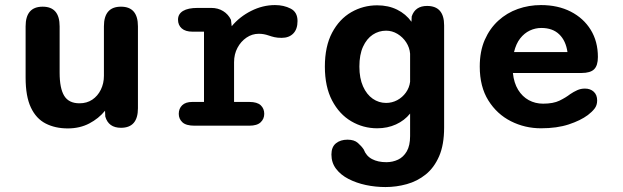

<svg xmlns="http://www.w3.org/2000/svg" viewBox="-20 -508 2516 776"><path d="M152.5 -481Q221 -481 221 -401.5V-214.5Q221 -151 239.5 -120.8Q258 -90.5 301.5 -90.5Q331 -90.5 353 -105.2Q375 -120 387.5 -145.5Q400 -171 400 -201.5V-401.5Q400 -481 469 -481Q537.5 -481 537.5 -401.5V-70.5Q537.5 8.5 469 8.5Q418.5 8.5 405.5 -37L404.5 -60.5Q379 -29 340.8 -9Q302.5 11 254 11Q203 11 164.5 -8.8Q126 -28.5 104.8 -73.5Q83.5 -118.5 83.5 -194V-401.5Q83.5 -481 152.5 -481Z M926 -96H987.5Q1019.5 -96 1033.8 -82.5Q1048 -69 1048 -48Q1048 -27.5 1033.5 -13.8Q1019 0 987.5 0H766Q732 0 717.2 -13.8Q702.5 -27.5 702.5 -48Q702.5 -69 716.2 -82.5Q730 -96 757 -96H804.5V-380H758Q729.5 -380 714.5 -393.2Q699.5 -406.5 699.5 -428.5Q699.5 -451.5 719.8 -463.8Q740 -476 778.5 -476H834Q861 -476 881.8 -463.2Q902.5 -450.5 913.5 -428L916.5 -402Q948.5 -440.5 995.2 -464Q1042 -487.5 1091.5 -487.5Q1127 -487.5 1154.8 -473.2Q1182.5 -459 1182.5 -423Q1182.5 -390 1165.2 -372.5Q1148 -355 1118.5 -355Q1101 -355 1089.2 -357.8Q1077.5 -360.5 1066 -364.5Q1056 -368 1046 -369.8Q1036 -371.5 1026 -371.5Q999 -371.5 976.2 -356Q953.5 -340.5 939.8 -314.8Q926 -289 926 -256.5Z M1538 248Q1497.5 248 1458.8 239.8Q1420 231.5 1388.5 215.2Q1357 199 1338.2 174.2Q1319.5 149.5 1319.5 116.5Q1319.5 86 1337.8 71.2Q1356 56.5 1384.5 56.5Q1411.5 56.5 1426.2 69.5Q1441 82.5 1450 96Q1460 122.5 1483.8 135Q1507.5 147.5 1541.5 147.5Q1567 147.5 1588.8 137.2Q1610.5 127 1624 103.8Q1637.5 80.5 1637.5 42V-49Q1615 -21 1580.5 -5.2Q1546 10.5 1504.5 10.5Q1448 10.5 1399.8 -17.8Q1351.5 -46 1322.2 -101.8Q1293 -157.5 1293 -239Q1293 -320.5 1322.2 -375.8Q1351.5 -431 1399.8 -458.8Q1448 -486.5 1504.5 -486.5Q1549.5 -486.5 1585 -469Q1620.5 -451.5 1643 -420L1644 -441.5Q1658 -484 1706 -484Q1775 -484 1775 -405.5V7.5Q1775 77 1754.8 123.5Q1734.5 170 1700.5 197.2Q1666.5 224.5 1624.2 236.2Q1582 248 1538 248ZM1540.5 -92Q1564.5 -92 1585.5 -103.2Q1606.5 -114.5 1620.5 -134Q1634.5 -153.5 1637.5 -177.5V-291Q1635.5 -315.5 1621.8 -336.8Q1608 -358 1586.5 -371Q1565 -384 1540.5 -384Q1511 -384 1486.5 -367.8Q1462 -351.5 1447.2 -319.2Q1432.5 -287 1432.5 -239Q1432.5 -192 1447.2 -159Q1462 -126 1486.5 -109Q1511 -92 1540.5 -92Z M2166.5 10.5Q2101.5 10.5 2045 -18Q1988.5 -46.5 1953.8 -102Q1919 -157.5 1919 -239Q1919 -300.5 1939.2 -346.8Q1959.5 -393 1994 -424.5Q2028.5 -456 2073 -471.8Q2117.5 -487.5 2166.5 -487.5Q2235 -487.5 2286.8 -461Q2338.5 -434.5 2367.5 -387.5Q2396.5 -340.5 2396.5 -277.5Q2396.5 -243 2381.2 -228Q2366 -213 2330 -213H2053Q2057 -173 2074 -145.2Q2091 -117.5 2117.2 -103.2Q2143.5 -89 2175 -89Q2216 -89 2241.2 -101.2Q2266.5 -113.5 2284.5 -127.5Q2298.5 -137 2313 -143.5Q2327.5 -150 2344 -150Q2366 -150 2379.8 -137.2Q2393.5 -124.5 2393.5 -102Q2393.5 -82.5 2383 -69Q2372.5 -55.5 2356 -43Q2326.5 -21 2278.8 -5.2Q2231 10.5 2166.5 10.5ZM2057.5 -297.5H2273.5Q2267 -343.5 2240.2 -369.2Q2213.5 -395 2168 -395Q2143.5 -395 2121.2 -384.5Q2099 -374 2082.2 -352.5Q2065.5 -331 2057.5 -297.5Z"/></svg>

Font: Sono Monospace SemiBold
Style: Regular
Weight: 600
Designer: Tyler Finck
Foundry: Tyler Finck
Version: Version 2.112